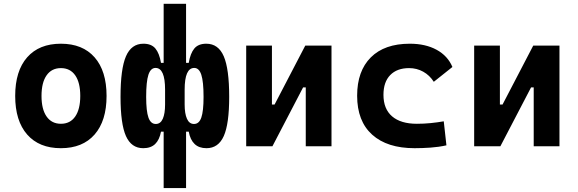

<svg xmlns="http://www.w3.org/2000/svg" viewBox="-20 -752 2970 987"><path d="M293 9.8Q181.2 9.8 119.6 -60.5Q58.1 -130.9 58.1 -258.8Q58.1 -387.2 119.6 -457.3Q181.2 -527.3 293 -527.3Q404.8 -527.3 466.3 -457.3Q527.8 -387.2 527.8 -258.8Q527.8 -130.9 466.3 -60.5Q404.8 9.8 293 9.8ZM293.2 -115.7Q340.8 -115.7 366.7 -153.1Q392.6 -190.5 392.6 -258.9Q392.6 -327.6 366.7 -364.7Q340.7 -401.9 293 -401.9Q245.6 -401.9 219.5 -364.7Q193.4 -327.5 193.4 -258.8Q193.4 -190.4 219.5 -153.1Q245.6 -115.7 293.2 -115.7Z M1041.5 9.8Q1002.9 9.8 980.5 -11.7Q958 -33.2 950.2 -75.2H901.4L929.2 -222.7V-214.8Q929.2 -168 941.1 -141.4Q952.9 -114.7 977.4 -114.7Q1003.4 -114.7 1014.9 -147.6Q1026.4 -180.5 1026.4 -253.9Q1026.4 -332.3 1014.9 -367.6Q1003.4 -402.8 978.5 -402.8Q929.2 -402.8 929.2 -291L906.2 -428.7H950.2Q958.5 -478 979 -502.7Q999.5 -527.3 1040.5 -527.3Q1102.4 -527.3 1130.3 -462.6Q1158.2 -397.9 1158.2 -253.9Q1158.2 -115.2 1130.4 -52.7Q1102.5 9.8 1041.5 9.8ZM716.3 9.8Q655.3 9.8 627.4 -52.7Q599.6 -115.2 599.6 -253.9Q599.6 -397.9 627.5 -462.6Q655.4 -527.3 717.3 -527.3Q758.3 -527.3 778.8 -502.7Q799.3 -478 807.6 -428.7H851.6L828.6 -291Q828.6 -402.8 779.6 -402.8Q754.4 -402.8 742.9 -367.6Q731.4 -332.3 731.4 -253.9Q731.4 -180.5 743.1 -147.6Q754.8 -114.7 780.7 -114.7Q805.2 -114.7 816.9 -141.4Q828.6 -168 828.6 -214.8V-222.7L856.4 -75.2H807.6Q799.8 -33.2 777.6 -11.7Q755.4 9.8 716.3 9.8ZM821.3 214.8V-96.2L828.6 -124V-394L821.3 -410.2V-732.4H936.5V-410.2L929.2 -394V-124L936.5 -96.2V214.8Z M1342.8 0V-214.8H1391.6L1549.3 -517.6H1583.5V-302.7H1538.1L1380.4 0ZM1245.6 0V-517.6H1377.9V0ZM1551.8 0V-517.6H1684.1V0Z M2111.3 9.8Q1970.2 9.8 1893.1 -59.8Q1815.9 -129.4 1815.9 -259.8Q1815.9 -386.7 1886.2 -457Q1956.5 -527.3 2086.9 -527.3Q2167.2 -527.3 2224.5 -496.1Q2281.7 -464.8 2305.7 -407.7L2210 -331.5Q2188.6 -365.1 2155.5 -383.5Q2122.3 -401.9 2083 -401.9Q2021 -401.9 1986.1 -366.2Q1951.2 -330.5 1951.2 -264.6Q1951.2 -191.9 1995.7 -153.8Q2040.3 -115.7 2123 -115.7Q2158.1 -115.7 2193.1 -119.1Q2228.1 -122.6 2261.2 -128.4L2274.9 -4.9Q2235.5 3.9 2193.4 6.8Q2151.3 9.8 2111.3 9.8Z M2514.6 0V-214.8H2563.5L2721.2 -517.6H2755.4V-302.7H2710L2552.2 0ZM2417.5 0V-517.6H2549.8V0ZM2723.6 0V-517.6H2856V0Z"/></svg>

Font: Cascadia Mono
Style: Regular
Weight: 400
Monospace: yes
Designer: Aaron Bell
Foundry: Saja Typeworks
Version: Version 2404.023